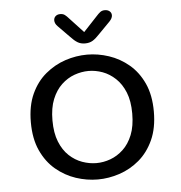

<svg xmlns="http://www.w3.org/2000/svg" viewBox="-50 -704 718 763"><g transform="rotate(-5 309.5 -323.0)"><path d="M310.2 10.5Q266.3 10.5 223 -3.8Q179.7 -18.2 143.6 -48.4Q107.5 -78.7 85.9 -126Q64.3 -173.3 64.3 -239Q64.3 -304.7 85.9 -351.8Q107.5 -398.8 143.6 -428.8Q179.7 -458.8 223 -473.2Q266.3 -487.5 310.2 -487.5Q353.5 -487.5 396.8 -473.2Q440.2 -458.8 476 -428.8Q511.8 -398.8 533.4 -351.8Q555 -304.7 555 -239Q555 -173.3 533.4 -126Q511.8 -78.7 476 -48.4Q440.2 -18.2 396.8 -3.8Q353.5 10.5 310.2 10.5ZM310.2 -54.8Q338.2 -54.8 366 -64.9Q393.8 -75 417.2 -96.8Q440.7 -118.7 454.8 -153.8Q468.8 -188.8 468.8 -239Q468.8 -288.5 454.8 -323.2Q440.7 -358 417.2 -380Q393.8 -402 366 -412.2Q338.2 -422.3 310.2 -422.3Q282.2 -422.3 253.8 -412.2Q225.5 -402 202.1 -380Q178.7 -358 164.6 -323.2Q150.5 -288.5 150.5 -239Q150.5 -188.8 164.6 -153.8Q178.7 -118.7 202.1 -96.8Q225.5 -75 253.8 -64.9Q282.2 -54.8 310.2 -54.8ZM410.3 -610.7 363.5 -563Q349.2 -547.5 336.7 -540Q324.2 -532.5 306.5 -532.5Q289.3 -532.5 276.8 -540.1Q264.2 -547.7 250 -563L203.2 -610.7Q192.2 -621.8 192.2 -634.2Q192.2 -644.3 199.2 -650.8Q206.3 -657.3 218 -657.3Q229 -657.3 236.2 -651.9Q243.5 -646.5 252.3 -636.3L306.8 -577.8L361.2 -636Q369.8 -645.8 377.3 -651.6Q384.8 -657.3 395.5 -657.3Q407.5 -657.3 414.9 -651Q422.3 -644.7 422.3 -634.8Q422.3 -623.2 410.3 -610.7Z"/></g></svg>

Font: Sono ExtraLight
Style: Regular
Weight: 200
Designer: Tyler Finck
Foundry: Tyler Finck
Version: Version 2.112